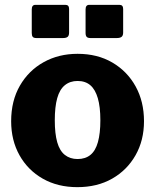

<svg xmlns="http://www.w3.org/2000/svg" viewBox="-20 -762 640 792"><path d="M299 10Q218 10 156.5 -25Q95 -60 60.5 -121.5Q26 -183 26 -262Q26 -346 62 -408.5Q98 -471 160 -505.5Q222 -540 300 -540Q382 -540 443.5 -504Q505 -468 539.5 -405.5Q574 -343 574 -262Q574 -183 539 -121.5Q504 -60 442.5 -25Q381 10 299 10ZM300 -106Q332 -106 353 -123Q374 -140 384 -176Q394 -212 394 -266Q394 -321 383.5 -357Q373 -393 352.5 -410.5Q332 -428 300 -428Q269 -428 247.5 -410.5Q226 -393 216 -357Q206 -321 206 -266Q206 -211 216 -175.5Q226 -140 247.5 -123Q269 -106 300 -106ZM265 -725V-628Q265 -615 259 -610Q253 -605 239 -605H131Q119 -605 115 -610Q111 -615 111 -626V-723Q111 -742 126 -742H250Q265 -742 265 -725ZM488 -725V-628Q488 -615 481.5 -610Q475 -605 461 -605H354Q342 -605 337.5 -610Q333 -615 333 -626V-723Q333 -742 348 -742H473Q488 -742 488 -725Z"/></svg>

Font: Libre Franklin Thin ExtraBold
Style: Regular
Weight: 800
Version: Version 3.000